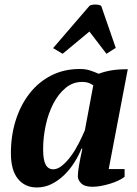

<svg xmlns="http://www.w3.org/2000/svg" viewBox="-20 -814 603 846"><path d="M215 -68Q234 -68 254.5 -85Q275 -102 293.5 -127.5Q312 -153 327.5 -183.5Q343 -214 354 -240L391 -438Q379 -446 368.5 -449.5Q358 -453 341 -453Q301 -453 269 -426.5Q237 -400 215 -357.5Q193 -315 181.5 -262Q170 -209 170 -156Q170 -110 181 -89Q192 -68 215 -68ZM339 -159Q326 -127 306.5 -96.5Q287 -66 262 -42Q237 -18 207 -3Q177 12 142 12Q90 12 59 -26Q28 -64 28 -139Q28 -217 49.5 -284.5Q71 -352 110.5 -402.5Q150 -453 206 -481.5Q262 -510 331 -510Q357 -510 375.5 -504Q394 -498 415 -489Q441 -499 471 -504Q501 -509 543 -509L459 -69H529V-35Q519 -27 502.5 -19Q486 -11 466.5 -5Q447 1 426.5 5Q406 9 388 9Q353 9 338 -6Q323 -21 323 -37Q323 -55 328 -84.5Q333 -114 343 -159ZM256 -577 214 -602 374 -788Q377 -791 384.5 -792.5Q392 -794 400 -794Q417 -794 426 -788L490 -603L449 -577L374 -675Z"/></svg>

Font: PT Serif
Style: Bold Italic
Weight: 700
Italic angle: -12°
Designer: A.Korolkova, O.Umpeleva, V.Yefimov
Foundry: ParaType Ltd
Version: Version 1.000W OFL